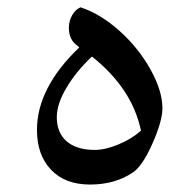

<svg xmlns="http://www.w3.org/2000/svg" viewBox="-20 -490 520 520"><path d="M80.1 -138.2Q80.1 -252 194.8 -361.8L189.9 -366.2Q166.5 -381.8 166.5 -414.6Q166.5 -433.1 175.5 -449Q184.6 -464.8 198.2 -470.2Q252 -452.6 303.5 -406.5Q355 -360.4 387.5 -302Q419.9 -243.7 419.9 -196.8Q419.9 -162.1 392.8 -101.1Q365.7 -40 339.8 -22.9Q291.5 9.8 224.1 9.8Q156.2 9.8 118.2 -30.3Q80.1 -70.3 80.1 -138.2ZM361.8 -136.2Q337.9 -250.5 229 -336.9Q186 -296.4 159.9 -252.2Q133.8 -208 133.8 -172.9Q133.8 -130.4 160.6 -107.2Q187.5 -84 236.8 -84Q265.1 -84 301 -98.9Q336.9 -113.8 361.8 -136.2Z"/></svg>

Font: Droid Persian Naskh
Style: Regular
Weight: 400
Designer: Pascal Zoghbi
Foundry: Ascender Corporation
Version: Version 1.00